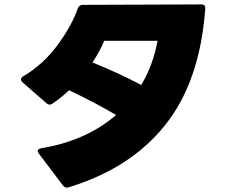

<svg xmlns="http://www.w3.org/2000/svg" viewBox="-20 -796 1040 870"><path d="M283 54Q272 54 265 44L156 -100Q151 -107 151 -111Q151 -121 166 -124Q371 -158 506 -275Q407 -333 293 -387Q256 -352 217 -326Q212 -322 205 -322Q197 -322 191 -328L82 -423Q75 -429 75 -436Q75 -444 85 -450Q176 -504 240.5 -591.5Q305 -679 333 -759Q339 -774 355 -774L892 -776Q912 -776 910 -756Q886 -427 728.5 -229.5Q571 -32 290 53Q288 54 283 54ZM620 -411Q673 -499 694 -611H452Q435 -568 399 -513Q524 -462 620 -411Z"/></svg>

Font: LINE Seed JP_TTF ExtraBold
Style: Regular
Weight: 800
Designer: LY Corporation & Fontrix & Fontworks
Version: Version 1.015